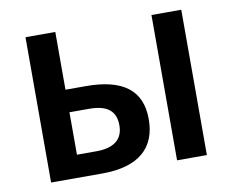

<svg xmlns="http://www.w3.org/2000/svg" viewBox="-65 -623 851 704"><g transform="rotate(-10 361.0 -270.5)"><path d="M71 0H262C399 0 464 -61 464 -167C464 -274 396 -326 258 -326H182V-541H71ZM540 0H651V-541H540ZM182 -84V-242H255C321 -242 354 -218 354 -163C354 -108 316 -84 255 -84Z"/></g></svg>

Font: Noto Sans UI SemiCondensed Medium
Style: Regular
Weight: 500
Width: 4
Designer: Monotype Design Team
Foundry: Monotype Imaging Inc.
Version: Version 1.901